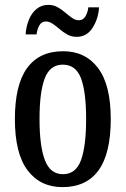

<svg xmlns="http://www.w3.org/2000/svg" viewBox="-20 -757 515 787"><path d="M236 10Q145 10 93 -59Q41 -128 41 -269Q41 -409 91 -478Q141 -547 239 -547Q330 -547 382 -478Q434 -409 434 -269Q434 -128 384 -59Q334 10 236 10ZM238 -43Q291 -43 312 -100.5Q333 -158 333 -269Q333 -380 312 -436Q291 -492 237 -492Q185 -492 163.5 -436Q142 -380 142 -269Q142 -158 164 -100.5Q186 -43 238 -43ZM294 -606Q273 -606 256 -615.5Q239 -625 224.5 -637.5Q210 -650 196 -659.5Q182 -669 168 -669Q150 -669 141 -652.5Q132 -636 130 -616H85Q87 -647 98 -675Q109 -703 129.5 -720Q150 -737 178 -737Q199 -737 216 -727.5Q233 -718 247.5 -705.5Q262 -693 275.5 -683.5Q289 -674 303 -674Q321 -674 330.5 -690.5Q340 -707 342 -727H386Q383 -680 359.5 -643Q336 -606 294 -606Z"/></svg>

Font: Noto Serif Thai ExtraCondensed Medium
Style: Regular
Weight: 500
Width: 2
Designer: Monotype Design Team
Foundry: Monotype Imaging Inc.
Version: Version 2.002; ttfautohint (v1.8.4.7-5d5b)